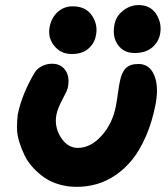

<svg xmlns="http://www.w3.org/2000/svg" viewBox="-20 -788 659 753"><path d="M507.8 -580.1Q465.3 -580.1 442.4 -612.1Q419.4 -644 429.2 -692.9Q435.5 -725.1 463.1 -746.6Q490.7 -768.1 523.9 -768.1Q570.3 -768.1 593 -732.2Q615.7 -696.3 607.9 -654.8Q602.1 -623.5 576.7 -601.8Q551.3 -580.1 507.8 -580.1ZM261.2 -576.2Q218.3 -576.2 192.4 -608.6Q166.5 -641.1 174.8 -683.1Q182.1 -719.2 206.5 -741.2Q231 -763.2 265.1 -763.2Q316.4 -763.2 340.8 -726.8Q365.2 -690.4 356 -647.9Q350.1 -617.7 326.4 -596.9Q302.7 -576.2 261.2 -576.2ZM280.8 -55.2Q244.6 -55.2 212.2 -64.7Q179.7 -74.2 155.3 -90.8Q130.9 -107.4 110.1 -129.9Q89.4 -152.3 76.7 -178.2Q64 -204.1 55.4 -231.9Q46.9 -259.8 46.6 -287.1Q46.4 -314.5 49.8 -339.8Q66.4 -419.4 115.2 -502Q123.5 -517.6 143.1 -527.8Q162.6 -538.1 184.1 -538.1Q218.8 -538.1 236.6 -512.2Q254.4 -486.3 246.1 -444.8Q243.7 -432.6 225.1 -398.2Q206.5 -363.8 201.2 -337.9Q192.4 -291 218.5 -249.5Q244.6 -208 285.2 -208Q335.4 -208 378.2 -255.4Q420.9 -302.7 434.1 -370.1Q438.5 -392.6 442.6 -423.1Q446.8 -453.6 450.2 -469.2Q457 -503.9 473.4 -520.5Q489.7 -537.1 522.9 -537.1Q566.4 -537.1 585 -492.7Q603.5 -448.2 589.8 -377Q576.2 -308.6 552.5 -254.2Q528.8 -199.7 499.3 -162.8Q469.7 -126 433.8 -101.6Q397.9 -77.1 359.9 -66.2Q321.8 -55.2 280.8 -55.2Z"/></svg>

Font: Shantell Sans Irregular Bouncy
Style: Bold Italic
Weight: 700
Italic angle: -11.31°
Designer: Stephen Nixon, Anya Danilova, Shantell Martin
Foundry: Arrow Type
Version: Version 1.006;[9816181b4]